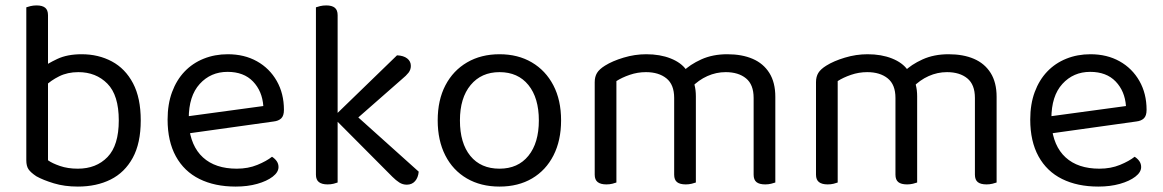

<svg xmlns="http://www.w3.org/2000/svg" viewBox="-20 -675 4289 708"><path d="M281 -475Q343 -475 392.5 -448.5Q442 -422 470.5 -368Q499 -314 499 -231Q499 -147 469.5 -93Q440 -39 388 -13Q336 13 267 13Q218 13 178.5 1Q139 -11 114 -25Q93 -39 85 -51Q77 -63 77 -84V-417H157V-84Q172 -73 201 -63Q230 -53 267 -53Q335 -53 376.5 -96Q418 -139 418 -231Q418 -324 376 -366.5Q334 -409 269 -409Q229 -409 198 -393.5Q167 -378 147 -358L132 -423Q154 -440 191 -457.5Q228 -475 281 -475ZM157 -401H77V-648Q82 -650 92.5 -652.5Q103 -655 115 -655Q136 -655 146.5 -646.5Q157 -638 157 -619Z M653 -180 649 -243 951 -284Q947 -339 913 -374.5Q879 -410 819 -410Q757 -410 716.5 -365.5Q676 -321 676 -238V-216Q683 -136 728.5 -94.5Q774 -53 853 -53Q895 -53 929 -67Q963 -81 983 -97Q994 -90 1000.5 -80.5Q1007 -71 1007 -59Q1007 -40 985.5 -23.5Q964 -7 928.5 3Q893 13 849 13Q772 13 715.5 -15Q659 -43 628.5 -98.5Q598 -154 598 -234Q598 -291 614.5 -335.5Q631 -380 660.5 -411Q690 -442 731 -458.5Q772 -475 820 -475Q881 -475 927.5 -449Q974 -423 1000.5 -376.5Q1027 -330 1027 -270Q1027 -248 1017 -238.5Q1007 -229 989 -227Z M1266 -211 1216 -250 1444 -471Q1468 -470 1481.5 -459.5Q1495 -449 1495 -432Q1495 -418 1486.5 -407Q1478 -396 1462 -383ZM1214 -237 1270 -270 1524 -42Q1522 -20 1510.5 -7Q1499 6 1480 6Q1465 6 1452.5 -2Q1440 -10 1427 -23ZM1145 -268 1225 -256V-2Q1220 0 1210 2.5Q1200 5 1188 5Q1167 5 1156 -3.5Q1145 -12 1145 -31ZM1225 -217 1145 -229V-648Q1150 -650 1160.5 -652.5Q1171 -655 1183 -655Q1204 -655 1214.5 -646.5Q1225 -638 1225 -619Z M2049 -231Q2049 -157 2021 -102Q1993 -47 1942 -17Q1891 13 1822 13Q1753 13 1701.5 -17Q1650 -47 1622 -102Q1594 -157 1594 -231Q1594 -306 1622.5 -360.5Q1651 -415 1702.5 -445Q1754 -475 1822 -475Q1890 -475 1941 -445Q1992 -415 2020.5 -360.5Q2049 -306 2049 -231ZM1822 -409Q1755 -409 1715.5 -361.5Q1676 -314 1676 -231Q1676 -147 1714.5 -100Q1753 -53 1822 -53Q1890 -53 1928.5 -100.5Q1967 -148 1967 -231Q1967 -314 1928.5 -361.5Q1890 -409 1822 -409Z M2546 -320V-205H2466V-314Q2466 -363 2437.5 -386Q2409 -409 2362 -409Q2331 -409 2302 -399Q2273 -389 2253 -376V-205H2173V-372Q2173 -392 2181.5 -406Q2190 -420 2211 -433Q2238 -450 2279.5 -462.5Q2321 -475 2363 -475Q2414 -475 2453 -459.5Q2492 -444 2511 -417Q2517 -411 2521 -406Q2525 -401 2529 -393Q2536 -381 2541 -362Q2546 -343 2546 -320ZM2839 -318V-205H2759V-314Q2759 -363 2731 -386Q2703 -409 2656 -409Q2621 -409 2588.5 -394.5Q2556 -380 2530 -353L2498 -411Q2524 -437 2566 -456Q2608 -475 2662 -475Q2716 -475 2755.5 -458Q2795 -441 2817 -406Q2839 -371 2839 -318ZM2173 -258H2253V-2Q2248 0 2238 2.5Q2228 5 2216 5Q2195 5 2184 -3.5Q2173 -12 2173 -31ZM2466 -258H2546V-2Q2541 0 2530.5 2.5Q2520 5 2509 5Q2487 5 2476.5 -3.5Q2466 -12 2466 -31ZM2759 -258H2839V-2Q2834 0 2823.5 2.5Q2813 5 2802 5Q2780 5 2769.5 -3.5Q2759 -12 2759 -31Z M3362 -320V-205H3282V-314Q3282 -363 3253.5 -386Q3225 -409 3178 -409Q3147 -409 3118 -399Q3089 -389 3069 -376V-205H2989V-372Q2989 -392 2997.5 -406Q3006 -420 3027 -433Q3054 -450 3095.5 -462.5Q3137 -475 3179 -475Q3230 -475 3269 -459.5Q3308 -444 3327 -417Q3333 -411 3337 -406Q3341 -401 3345 -393Q3352 -381 3357 -362Q3362 -343 3362 -320ZM3655 -318V-205H3575V-314Q3575 -363 3547 -386Q3519 -409 3472 -409Q3437 -409 3404.5 -394.5Q3372 -380 3346 -353L3314 -411Q3340 -437 3382 -456Q3424 -475 3478 -475Q3532 -475 3571.5 -458Q3611 -441 3633 -406Q3655 -371 3655 -318ZM2989 -258H3069V-2Q3064 0 3054 2.5Q3044 5 3032 5Q3011 5 3000 -3.5Q2989 -12 2989 -31ZM3282 -258H3362V-2Q3357 0 3346.5 2.5Q3336 5 3325 5Q3303 5 3292.5 -3.5Q3282 -12 3282 -31ZM3575 -258H3655V-2Q3650 0 3639.5 2.5Q3629 5 3618 5Q3596 5 3585.5 -3.5Q3575 -12 3575 -31Z M3834 -180 3830 -243 4132 -284Q4128 -339 4094 -374.5Q4060 -410 4000 -410Q3938 -410 3897.5 -365.5Q3857 -321 3857 -238V-216Q3864 -136 3909.5 -94.5Q3955 -53 4034 -53Q4076 -53 4110 -67Q4144 -81 4164 -97Q4175 -90 4181.5 -80.5Q4188 -71 4188 -59Q4188 -40 4166.5 -23.5Q4145 -7 4109.5 3Q4074 13 4030 13Q3953 13 3896.5 -15Q3840 -43 3809.5 -98.5Q3779 -154 3779 -234Q3779 -291 3795.5 -335.5Q3812 -380 3841.5 -411Q3871 -442 3912 -458.5Q3953 -475 4001 -475Q4062 -475 4108.5 -449Q4155 -423 4181.5 -376.5Q4208 -330 4208 -270Q4208 -248 4198 -238.5Q4188 -229 4170 -227Z"/></svg>

Font: Baloo Paaji 2
Style: Regular
Weight: 400
Designer: Shuchita Grover, Noopur Datye and Ek Type
Foundry: Ek Type
Version: Version 1.700